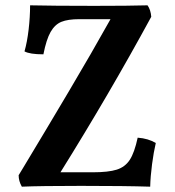

<svg xmlns="http://www.w3.org/2000/svg" viewBox="-20 -698 659 721"><path d="M565 -161Q557 -127 551 -81.5Q545 -36 544 3Q451 0 284 0Q131 0 62 3Q50 -18 50 -40L67 -68Q152 -209 238 -354Q324 -499 395 -626H278Q235 -626 210.5 -616Q186 -606 170 -578Q154 -550 143 -494Q92 -494 72 -505Q82 -540 87.5 -587Q93 -634 93 -678Q179 -676 334 -676Q466 -676 534 -678Q546 -661 548 -635Q391 -346 207 -51H328Q387 -51 418.5 -61Q450 -71 467.5 -98Q485 -125 497 -181Q537 -178 565 -161Z"/></svg>

Font: Vollkorn SC SemiBold
Style: Regular
Weight: 600
Designer: Friedrich Althausen
Foundry: Friedrich Althausen
Version: Version 4.015